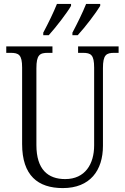

<svg xmlns="http://www.w3.org/2000/svg" viewBox="-20 -951 639 981"><path d="M350 -784V-771H377C416 -813 471 -886 492 -921V-931H420C402 -886 377 -835 350 -784ZM201 -784V-771H229C267 -813 323 -886 343 -921V-931H271C253 -886 228 -835 201 -784ZM301 10C440 10 506 -80 506 -206V-603C506 -671 523 -681 564 -681H586V-714H379V-681H403C445 -681 461 -671 461 -605V-208C461 -113 415 -36 313 -36C225 -36 166 -85 166 -210V-602C166 -671 183 -681 225 -681H248V-714H12V-681H34C76 -681 93 -671 93 -606V-215C93 -54 174 10 301 10Z"/></svg>

Font: Noto Serif Armenian Condensed Light
Style: Regular
Weight: 300
Width: 3
Designer: Monotype Design Team
Foundry: Monotype Imaging Inc.
Version: Version 2.008